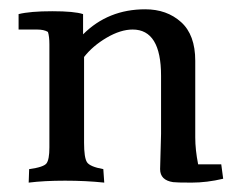

<svg xmlns="http://www.w3.org/2000/svg" viewBox="-20 -383 511 407"><path d="M321.4 -222.4Q321.4 -320.4 261.2 -320.4Q235.7 -320.4 206.1 -303.1Q176.5 -285.7 158.2 -262.2V-80.6Q158.2 -49 164.3 -39.3Q170.4 -29.6 199 -24.5L201 4.1Q162.2 0 117.9 0Q73.5 0 40.8 4.1L41.8 -24.5Q72.4 -28.6 78.6 -36.7Q84.7 -44.9 84.7 -70.4V-288.8Q84.7 -306.1 81.6 -315.3Q73.5 -320.4 58.2 -320.4H19.4V-353.1Q43.9 -359.2 90.8 -359.2Q137.8 -359.2 156.1 -353.1V-310.2Q209.2 -363.3 287.8 -363.3Q333.7 -363.3 363.8 -336.2Q393.9 -309.2 393.9 -254.1V-91.8Q393.9 -65.3 400 -34.7H449L453.1 -4.1Q418.4 4.1 386.2 4.1Q354.1 4.1 346.9 3.1Q319.4 -1 319.4 -24.5L321.4 -99Z"/></svg>

Font: Suravaram
Style: Regular
Weight: 400
Designer: Purushoth Kumar Guthula
Foundry: SiliconAndhra, USA.
Version: Version 1.0.4; ttfautohint (v1.2.42-39fb)